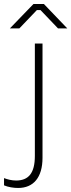

<svg xmlns="http://www.w3.org/2000/svg" viewBox="-44 -736 354 953"><path d="M290 -595 174 -716H122L5 -595H52L139 -686H157L244 -595ZM46 197C122 197 167 145 167 47V-520H129V38C129 123 98 160 36 160C15 160 -6 155 -24 148V184C-3 193 24 197 46 197Z"/></svg>

Font: Fixel Text ExtraLight
Style: Regular
Weight: 200
Width: 4
Designer: AlfaBravo + MacPaw
Foundry: Kyrylo Tkachov, Marchela Mozhyna, Serhii Makarenko, Maria Weinstein, Zakhar Kryvoshyya
Version: Version 1.211